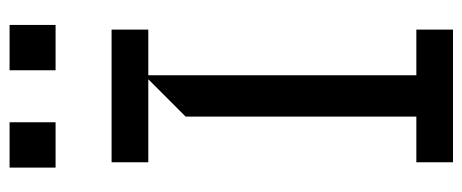

<svg xmlns="http://www.w3.org/2000/svg" viewBox="-308 -677 985 409"><g transform="rotate(-90 184.5 -472.5)"><path d="M326 0H43.3V-78.1H140.6V-569.6L220.2 -649.1H43.3V-727.3H326V-649.1H228.7V-78.1H326ZM128.6 -846.6H32V-944.6H128.6ZM335.9 -846.6H239.3V-944.6H335.9Z"/></g></svg>

Font: Riot Sans
Style: Regular
Weight: 400
Designer: Rasmus Andersson
Foundry: rsms
Version: Version 4.001